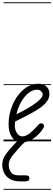

<svg xmlns="http://www.w3.org/2000/svg" viewBox="-36 -1250 472 1698"><path d="M160 9Q104 9 72 -34.5Q40 -78 40 -151Q40 -221 61.2 -285.5Q82.5 -350 119 -400.5Q155.5 -451 202.2 -480.2Q249 -509.5 300.5 -509.5Q347.5 -509.5 374.2 -485.5Q401 -461.5 401 -418.5Q401 -387 384 -360.8Q367 -334.5 341 -313.2Q315 -292 287.2 -275.5Q259.5 -259 237.5 -246.5Q208 -230 166.8 -209.8Q125.5 -189.5 97.5 -175Q96.5 -166 96 -156.8Q95.5 -147.5 95.5 -138Q95.5 -100 114.5 -72Q133.5 -44 161.5 -44Q191 -44 223.8 -68.5Q256.5 -93 287 -128.5Q306.5 -154 319.8 -158Q333 -162 342.5 -154.5Q349.5 -150 352.2 -143.2Q355 -136.5 350.8 -124.8Q346.5 -113 331.5 -93.5Q298 -49 251.8 -20Q205.5 9 160 9ZM109 -239Q130.5 -250.5 156 -263.5Q181.5 -276.5 204 -289Q239.5 -310 271 -332.2Q302.5 -354.5 322 -375.5Q341.5 -396.5 341.5 -414Q341.5 -428 328.5 -442.2Q315.5 -456.5 292 -456.5Q251.5 -456.5 214.8 -426.5Q178 -396.5 150.2 -347Q122.5 -297.5 109 -239ZM160 9Q104 9 72 -34.5Q40 -78 40 -151Q40 -221 61.2 -285.5Q82.5 -350 119 -400.5Q155.5 -451 202.2 -480.2Q249 -509.5 300.5 -509.5Q347.5 -509.5 374.2 -485.5Q401 -461.5 401 -418.5Q401 -387 384 -360.8Q367 -334.5 341 -313.2Q315 -292 287.2 -275.5Q259.5 -259 237.5 -246.5Q208 -230 166.8 -209.8Q125.5 -189.5 97.5 -175Q96.5 -166 96 -156.8Q95.5 -147.5 95.5 -138Q95.5 -100 114.5 -72Q133.5 -44 161.5 -44Q191 -44 223.8 -68.5Q256.5 -93 287 -128.5Q306.5 -154 319.8 -158Q333 -162 342.5 -154.5Q349.5 -150 352.2 -143.2Q355 -136.5 350.8 -124.8Q346.5 -113 331.5 -93.5Q298 -49 251.8 -20Q205.5 9 160 9ZM109 -239Q130.5 -250.5 156 -263.5Q181.5 -276.5 204 -289Q239.5 -310 271 -332.2Q302.5 -354.5 322 -375.5Q341.5 -396.5 341.5 -414Q341.5 -428 328.5 -442.2Q315.5 -456.5 292 -456.5Q251.5 -456.5 214.8 -426.5Q178 -396.5 150.2 -347Q122.5 -297.5 109 -239ZM141.5 354Q86.5 354 51.5 333Q16.5 312 0.2 279Q-16 246 -16 210Q-16 165.5 3.2 133.5Q22.5 101.5 44.5 76.5Q55.5 63.5 74.5 42.8Q93.5 22 113.2 1.5Q133 -19 145.5 -29.5Q157 -38 161.2 -39Q165.5 -40 172 -40Q182 -40 189 -32.5Q196 -25 197 -15.5Q198 -6 190 1Q162.5 24 131 60Q99.5 96 76 124Q65 137 53.2 159Q41.5 181 41.5 209Q41.5 246.5 61.2 273.5Q81 300.5 126.5 300.5H184.5Q202 300.5 212.8 304.5Q223.5 308.5 223.5 326Q223.5 344.5 212 349.2Q200.5 354 184.5 354ZM-5 420.5H415.5V428.5H-5ZM-5 -16H415.5V0H-5ZM-5 -505.5H415.5V-497.5H-5ZM-5 -1230H415.5V-1222H-5Z"/></svg>

Font: Edu VIC WA NT Pre Guide
Style: Regular
Weight: 400
Designer: Tina and Corey Anderson, Eben Sorkin, Mirko Velimirovic
Foundry: Google for Education
Version: Version 1.000